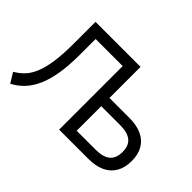

<svg xmlns="http://www.w3.org/2000/svg" viewBox="-127 -1029 1354 1354"><g transform="rotate(45 550.5 -352.0)"><path d="M61 15 16 -59Q56 -82 85.5 -113.5Q115 -145 135.5 -194.5Q156 -244 167 -319Q178 -394 178 -502V-719H627V-409H827Q898 -409 948.5 -386Q999 -363 1026 -317.5Q1053 -272 1053 -206Q1053 -139 1026 -93Q999 -47 948.5 -23.5Q898 0 827 0H534V-634H264V-477Q264 -369 250.5 -288Q237 -207 211.5 -149Q186 -91 148 -50.5Q110 -10 61 15ZM627 -82H815Q890 -82 926 -112Q962 -142 962 -205Q962 -268 925.5 -297.5Q889 -327 815 -327H627Z"/></g></svg>

Font: Nunitoga
Style: Medium
Weight: 500
Designer: Vernon Adams
Foundry: Vernon Adams
Version: Version 1.0